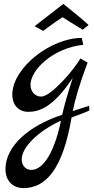

<svg xmlns="http://www.w3.org/2000/svg" viewBox="-20 -577 479 982"><path d="M436 -36 352 -9C363 -63 385 -143 428 -257L391 -278C360 -222 241 -83 191 -83C160 -83 136 -108 136 -143C136 -219 250 -331 406 -348L398 -383C239 -383 43 -230 43 -93C43 -39 76 -5 125 -5C182 -5 254 -30 352 -179C322 -84 310 -42 298 10C125 67 8 172 8 288C8 345 43 385 100 385C214 385 301 289 346 24C407 1 424 -5 437 -12ZM292 40C251 234 188 292 140 292C112 292 91 270 91 238C91 177 175 93 292 40ZM157 -443 201 -419C201 -419 256 -461 300 -489C310 -482 360 -451 403 -425L433 -449C412 -471 304 -557 304 -557Z"/></svg>

Font: Marck Script
Style: Regular
Weight: 400
Designer: Denis Masharov, Marck Fogel
Foundry: Denis Masharov
Version: Version 1.002